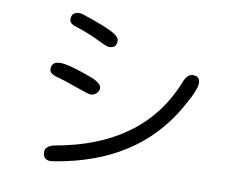

<svg xmlns="http://www.w3.org/2000/svg" viewBox="-82 -847 1163 970"><g transform="rotate(10 500.0 -362.0)"><path d="M868.2 -534.2Q836.9 -534.2 817.9 -477.1Q675.8 -137.7 240.7 -62.5Q215.8 -56.6 204.6 -45.4Q195.3 -36.6 195.3 -23.4Q195.3 -1.5 205.3 8.5Q215.3 18.6 235.8 18.6L257.8 15.6Q666.5 -52.2 845.7 -360.8Q905.3 -461.9 905.3 -498Q905.3 -516.6 896.5 -525.4Q887.7 -534.2 868.2 -534.2ZM252 -743.2Q224.6 -743.2 215.3 -728Q211.9 -722.2 210.9 -716.1Q210 -710 210 -704.6Q210 -682.6 244.1 -672.4Q272.9 -663.6 305.2 -650.9Q337.4 -638.2 363.3 -625.5Q391.6 -611.3 406 -606Q420.4 -600.6 424.8 -600.6Q445.3 -600.6 454.6 -609.9Q463.9 -619.1 463.9 -638.7Q463.9 -661.6 412.1 -686Q390.6 -696.8 324.7 -720.7Q262.7 -743.2 252 -743.2ZM200.2 -478.5Q174.8 -478.5 163.6 -467.3Q154.3 -458 154.3 -439.5Q154.3 -428.7 162.1 -420.9Q172.4 -411.1 194.8 -405.3Q230.5 -396 298.8 -371.6Q365.2 -347.7 377 -347.7Q391.1 -347.7 404.8 -359.9Q418 -371.1 418 -387.7Q418 -397.9 408.2 -407.7Q394.5 -421.4 362.8 -434.1Q242.7 -478.5 200.2 -478.5Z"/></g></svg>

Font: YuPearl-Light
Style: Light
Weight: 300
Designer: Max Yao
Foundry: Max-Everyday
Version: Version 1.011; ttfautohint (v1.8.3)